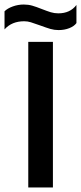

<svg xmlns="http://www.w3.org/2000/svg" viewBox="-62 -829 358 849"><path d="M114 -717Q89 -726 74.5 -730.5Q60 -735 45 -735Q-10 -735 -42 -699V-779Q-29 -792 -5.5 -800.5Q18 -809 43 -809Q63 -809 80.5 -804Q98 -799 123 -789Q146 -780 162 -775Q178 -770 196 -770Q248 -770 276 -807V-727Q266 -713 244.5 -704.5Q223 -696 197 -696Q178 -696 161 -701Q144 -706 114 -717ZM63 -644H172V0H63Z"/></svg>

Font: Kanit
Style: Regular
Weight: 400
Designer: Katatrad Team
Foundry: Cadson Demak
Version: Version 1.001